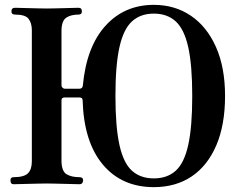

<svg xmlns="http://www.w3.org/2000/svg" viewBox="-20 -758 1003 790"><path d="M613 12Q481 12 403 -81Q325 -174 320 -345Q320 -357 307 -357H246Q233 -357 233 -345V-94Q234 -53 254 -41Q274 -29 307 -29Q322 -29 322 -16Q322 -10 318.5 -5Q315 0 307 0Q302 0 285 -0.5Q268 -1 246.5 -1.5Q225 -2 204.5 -2.5Q184 -3 172 -3Q160 -3 139.5 -2.5Q119 -2 97 -1.5Q75 -1 58 -0.5Q41 0 36 0Q23 0 23 -16Q23 -29 36 -29Q79 -29 95 -45Q111 -61 111 -94V-634Q111 -662 98 -680Q85 -698 42 -698Q27 -698 27 -711Q27 -726 42 -726Q46 -726 62 -725.5Q78 -725 99 -724.5Q120 -724 140 -723.5Q160 -723 172 -723Q184 -723 204 -723.5Q224 -724 245.5 -724.5Q267 -725 283 -725.5Q299 -726 303 -726Q317 -726 317 -711Q317 -698 303 -698Q272 -698 253 -685.5Q234 -673 233 -634V-406Q233 -402 237 -397.5Q241 -393 246 -393H307Q320 -393 321 -407Q336 -566 414 -652Q492 -738 613 -738Q699 -738 765 -693.5Q831 -649 868.5 -565Q906 -481 906 -363Q906 -244 870 -160Q834 -76 768.5 -32Q703 12 613 12ZM613 -24Q668 -24 703 -55.5Q738 -87 754.5 -161.5Q771 -236 771 -363Q771 -490 754.5 -564Q738 -638 703 -670Q668 -702 613 -702Q558 -702 523 -670Q488 -638 471.5 -564Q455 -490 455 -363Q455 -236 471.5 -161.5Q488 -87 523 -55.5Q558 -24 613 -24Z"/></svg>

Font: Zen Old Mincho Black
Style: Regular
Weight: 900
Designer: Yoshimichi Ohira
Foundry: Positype
Version: Version 1.001